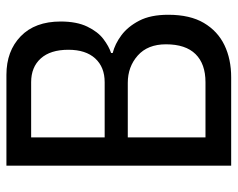

<svg xmlns="http://www.w3.org/2000/svg" viewBox="-91 -649 740 598"><g transform="rotate(-90 279.0 -350.0)"><path d="M62 0H337Q394 0 437.5 -21Q481 -42 506.5 -85Q532 -128 532 -196Q532 -251 513.5 -286.5Q495 -322 468 -342Q441 -362 413 -369V-374Q434 -381 456.5 -398Q479 -415 495 -448Q511 -481 511 -531Q511 -611 465 -655.5Q419 -700 345 -700H62ZM150 -80V-322H320Q370 -322 405 -291Q440 -260 440 -203Q440 -142 409.5 -111Q379 -80 322 -80ZM150 -394V-623H322Q369 -623 396 -593Q423 -563 423 -507Q423 -453 396 -423.5Q369 -394 322 -394Z"/></g></svg>

Font: Phudu Light
Style: Regular
Weight: 400
Version: Version 1.005;gftools[0.9.23]